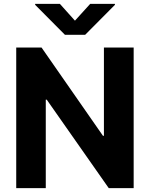

<svg xmlns="http://www.w3.org/2000/svg" viewBox="-20 -974 775 994"><path d="M672 -728H518V-271H513L195 -728H64V0H217V-458H222L543 0H672ZM162 -949 316 -794H421L575 -949V-954H447L368 -867L290 -954H162Z"/></svg>

Font: Wafeq
Style: Bold
Weight: 700
Designer: Rasmus Andersson & Azza Alameddine
Foundry: Google & TypeTogether
Version: Version 3.000;FEAKit 1.0